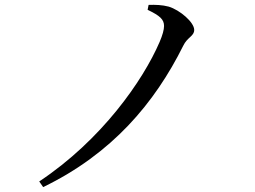

<svg xmlns="http://www.w3.org/2000/svg" viewBox="-20 -736 1040 783"><path d="M649 -630C649 -615 643 -593 631 -565C563 -407 394 -165 140 4L156 27C437 -109 611 -316 727 -549C744 -585 772 -588 772 -614C772 -645 714 -695 668 -709C642 -716 613 -717 586 -716L582 -696C632 -672 649 -657 649 -630Z"/></svg>

Font: Source Han Serif JP Medium
Style: Regular
Weight: 500
Designer: Ryoko NISHIZUKA 西塚涼子 (kana & ideographs); Frank Grießhammer (Latin, Greek & Cyrillic); Wenlong ZHANG 张文龙 (bopomofo); San
Foundry: Adobe Systems Incorporated
Version: Version 1.001;PS 1.001;hotconv 16.6.54;makeotf.lib2.5.65590